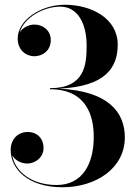

<svg xmlns="http://www.w3.org/2000/svg" viewBox="-20 -779 586 809"><path d="M506 -200C506 -304.5 439 -396 227.5 -405.5C427.5 -414 476 -496.5 476 -591C476 -701.5 365 -759 253.5 -759C151.5 -759 54.5 -694 54.5 -616.5C54.5 -569 88.5 -542 125 -542C156.5 -542 194 -563.5 194 -610C194 -651 161 -675.5 125 -675.5C102 -675.5 75.5 -663 63 -642.5C81.5 -705.5 163.5 -751 233.5 -751C308.5 -751 345 -678.5 345 -587C345 -505.5 337 -407.5 190.5 -407.5V-403C347 -403 375 -287 375 -202.5C375 -90.5 329 0.5 218.5 0.5C112.5 0.5 43.5 -56.5 31.5 -125C42.5 -104.5 68 -90 94.5 -90C130.5 -90 163.5 -117 163.5 -155C163.5 -197.5 134.5 -223 97.5 -223C56.5 -223 25 -194 25 -146.5C25 -69 95.5 10 243.5 10C384.5 10 506 -70 506 -200Z"/></svg>

Font: Bodoni* 36pt Medium
Style: Regular
Weight: 500
Version: Version 2.3